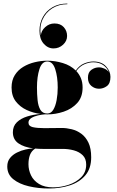

<svg xmlns="http://www.w3.org/2000/svg" viewBox="-20 -816 667 1096"><path d="M363 -610.8Q363 -582 340 -560.8Q317 -539.6 285.4 -539.6Q253 -539.6 229.2 -566.8Q205.4 -594 205.4 -640.8Q205.4 -684 224.8 -719Q244.2 -754 279.8 -774.8Q315.4 -795.6 364.6 -795.6V-792Q315 -792 277.8 -768.2Q240.6 -744.4 222.6 -703.8Q204.6 -663.2 213 -612.4Q215 -640.4 238 -661.2Q261 -682 290.6 -682Q325.4 -682 344.2 -660.8Q363 -639.6 363 -610.8ZM53.5 -61Q53.5 -96 76.2 -118Q99 -140 135.2 -151.2Q171.5 -162.5 212.5 -165.5Q170.5 -170.5 132.5 -188Q94.5 -205.5 70.2 -237Q46 -268.5 46 -316.5Q46 -358 64.5 -387.2Q83 -416.5 113 -434.5Q143 -452.5 179 -461Q215 -469.5 250 -469.5Q294 -469.5 338.2 -456.2Q382.5 -443 412.5 -413.5Q433 -442.5 460.5 -453.8Q488 -465 512 -465Q560 -465 585.2 -437.2Q610.5 -409.5 610.5 -377Q610.5 -339.5 590 -324.5Q569.5 -309.5 545 -309.5Q520.5 -309.5 501.2 -325.8Q482 -342 482 -372.5Q482 -403.5 501.8 -417.5Q521.5 -431.5 545 -431.5Q560.5 -431.5 576 -424.5Q591.5 -417.5 601 -404.5Q592.5 -427.5 569.8 -444Q547 -460.5 512 -460.5Q488.5 -460.5 462 -449.2Q435.5 -438 415.5 -410.5Q432 -393 441.8 -369.8Q451.5 -346.5 451.5 -316.5Q451.5 -261.5 420.8 -227.8Q390 -194 343.5 -178.5Q297 -163 250 -163Q244.5 -163 238.5 -163.5Q219 -162.5 196.5 -157.2Q174 -152 158.2 -142Q142.5 -132 142.5 -116Q142.5 -96 167.2 -90.2Q192 -84.5 233 -84.5Q259 -84.5 284.8 -85Q310.5 -85.5 332 -85.5Q360 -85.5 389.5 -78.2Q419 -71 444.2 -52.5Q469.5 -34 485 -1.5Q500.5 31 500.5 82Q500.5 145.5 467.5 184.5Q434.5 223.5 379.5 241.8Q324.5 260 258.5 260Q198 260 144 247.2Q90 234.5 55.8 207Q21.5 179.5 21.5 134.5Q21.5 105.5 37.2 86Q53 66.5 76.8 54.8Q100.5 43 125.5 37.5Q150.5 32 169.5 31Q116 24 84.8 2Q53.5 -20 53.5 -61ZM191 -316.5Q191 -278.5 194.5 -244.5Q198 -210.5 210.5 -189.2Q223 -168 250 -168Q271 -168 284 -189.2Q297 -210.5 303.2 -244.5Q309.5 -278.5 309.5 -316.5Q309.5 -377.5 295.2 -421.2Q281 -465 250 -465Q219 -465 205 -421.2Q191 -377.5 191 -316.5ZM142.5 121.5Q142.5 154.5 157 184.8Q171.5 215 202.8 234.2Q234 253.5 283 253.5Q327.5 253.5 371.2 239Q415 224.5 443.5 195.8Q472 167 472 123.5Q472 89.5 452 70Q432 50.5 401.2 42.2Q370.5 34 338 34H224.5Q201 34 181 32Q160 45.5 151.2 68Q142.5 90.5 142.5 121.5Z"/></svg>

Font: Bodoni* 36pt
Style: Bold
Weight: 700
Version: Version 2.3